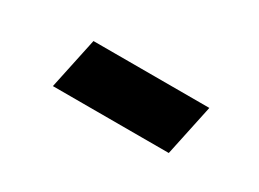

<svg xmlns="http://www.w3.org/2000/svg" viewBox="-24 -566 698 518"><g transform="rotate(30 325.0 -307.0)"><path d="M167 -387H528L494 -227H133Z"/></g></svg>

Font: Azeret Mono ExtraBold
Style: Italic
Weight: 800
Italic angle: -12°
Designer: Martin Vácha
Foundry: Displaay
Version: Version 1.000; Glyphs 3.0.3, build 3074